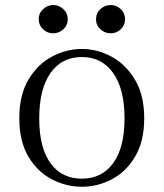

<svg xmlns="http://www.w3.org/2000/svg" viewBox="-20 -709 634 743"><path d="M54.7 -252Q54.7 -340.8 89.8 -400.4Q125 -460 180.7 -489.7Q236.3 -519.5 296.9 -519.5Q356.4 -519.5 411.6 -489.7Q466.8 -460 502.4 -400.4Q538.1 -340.8 538.1 -252Q538.1 -162.1 502.9 -103Q467.8 -43.9 412.6 -15.1Q357.4 13.7 296.9 13.7Q236.3 13.7 180.7 -15.1Q125 -43.9 89.8 -103Q54.7 -162.1 54.7 -252ZM129.9 -634.8Q129.9 -658.2 147 -673.8Q164.1 -689.5 186.5 -689.5Q208 -689.5 225.1 -673.8Q242.2 -658.2 242.2 -634.8Q242.2 -611.3 225.1 -595.7Q208 -580.1 185.5 -580.1Q163.1 -580.1 146.5 -595.7Q129.9 -611.3 129.9 -634.8ZM131.8 -251Q131.8 -137.7 175.3 -77.6Q218.8 -17.6 296.9 -17.6Q374 -17.6 418 -77.6Q461.9 -137.7 461.9 -251Q461.9 -364.3 418 -426.3Q374 -488.3 296.9 -488.3Q218.8 -488.3 175.3 -426.3Q131.8 -364.3 131.8 -251ZM351.6 -634.8Q351.6 -658.2 368.7 -673.8Q385.7 -689.5 408.2 -689.5Q430.7 -689.5 447.3 -673.8Q463.9 -658.2 463.9 -634.8Q463.9 -611.3 447.3 -595.7Q430.7 -580.1 408.2 -580.1Q385.7 -580.1 368.7 -595.7Q351.6 -611.3 351.6 -634.8Z"/></svg>

Font: GenEi Koburi Mincho v6
Style: Regular
Weight: 400
Designer: o_tamon (Modified)
Foundry: o_tamon / Adobe Systems Incorporated
Version: Version 6.1